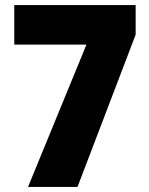

<svg xmlns="http://www.w3.org/2000/svg" viewBox="-20 -733 584 753"><path d="M319 -558 90 0H284L512 -597V-713H36V-558Z"/></svg>

Font: Noto Sans Devanagari UI SemiCondensed Black
Style: Regular
Weight: 900
Width: 4
Designer: Jelle Bosma - Monotype Design Team
Foundry: Monotype Imaging Inc.
Version: Version 2.004